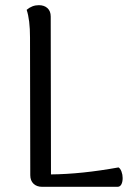

<svg xmlns="http://www.w3.org/2000/svg" viewBox="-20 -722 520 742"><path d="M177 -48Q294 -49 438 -75Q445 -71 449.5 -59Q454 -47 454 -34Q454 -19 449 -9.5Q444 0 434 0H143Q122 0 109.5 -12Q97 -24 97 -45L96 -577Q96 -646 83 -684Q104 -702 130 -702Q151 -702 163.5 -690.5Q176 -679 176 -658Z"/></svg>

Font: Arima Madurai
Style: Regular
Weight: 400
Designer: Joana Correia and Natanael Gama
Foundry: NDISCOVER
Version: Version 1.019